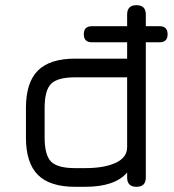

<svg xmlns="http://www.w3.org/2000/svg" viewBox="-20 -720 672 740"><path d="M270 0Q172 0 126 -46Q80 -92 80 -190V-304Q80 -402 126 -448Q172 -494 270 -494H470V-557H334Q303 -557 303 -588Q303 -619 334 -619H470V-664Q470 -700 506 -700Q542 -700 542 -664V-619H595Q626 -619 626 -588Q626 -557 595 -557H542V-36Q542 0 506 0Q470 0 470 -36V-55Q423 0 308 0ZM308 -72Q382 -72 426 -92.5Q470 -113 470 -153V-422H270Q202 -422 177 -397Q152 -372 152 -304V-190Q152 -122 177 -97Q202 -72 270 -72Z"/></svg>

Font: Jura SemiBold
Style: Regular
Weight: 600
Designer: Daniel Johnson, Alexei Vanyashin
Foundry: Daniel Johnson
Version: Version 5.103